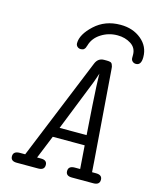

<svg xmlns="http://www.w3.org/2000/svg" viewBox="-121 -901 791 982"><g transform="rotate(15 274.5 -409.5)"><path d="M203 -671Q203 -717 258 -768Q313 -819 394 -819H395Q460 -819 504.5 -782.5Q549 -746 549 -689Q549 -646 521 -646Q510 -646 502.5 -653Q495 -660 495 -671V-687Q495 -724 464.5 -743.5Q434 -763 394 -763H393Q346 -763 307 -738Q268 -713 257 -672L256 -670Q255 -667 254.5 -665.5Q254 -664 253 -661Q252 -658 250.5 -656.5Q249 -655 247 -652.5Q245 -650 242.5 -649Q240 -648 236.5 -647Q233 -646 229 -646Q218 -646 210.5 -653Q203 -660 203 -671ZM31 -26Q31 -53 66 -53H94L314 -592Q327 -624 359 -624H374Q386 -624 393 -621.5Q400 -619 403 -610.5Q406 -602 406.5 -600Q407 -598 408 -584L444 -111Q446 -71 448 -53H469Q502 -53 502 -27Q502 0 469 0H355Q323 0 323 -26Q323 -53 357 -53H385L376 -176H207L157 -53H178Q210 -53 210 -27Q210 0 177 0H63Q31 0 31 -26ZM229 -229H372Q369 -262 361.5 -383Q354 -504 354 -535V-550L337 -501Z"/></g></svg>

Font: CMU Typewriter Text
Style: LightOblique
Weight: 200
Italic angle: -9.46001°
Version: Version 0.7.0